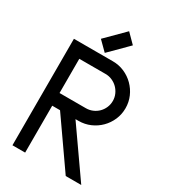

<svg xmlns="http://www.w3.org/2000/svg" viewBox="-220 -1016 983 1120"><g transform="rotate(30 271.5 -455.5)"><path d="M515.6 2.4H411.1L190.4 -313.5H137.7V2.4H52.2V-714.8H314.9Q356 -714.8 392.3 -699Q428.7 -683.1 456.3 -655.5Q483.9 -627.9 499.8 -591.6Q515.6 -555.2 515.6 -514.2Q515.6 -473.1 499.8 -436.5Q483.9 -399.9 456.5 -372.6Q429.2 -345.2 392.6 -329.3Q356 -313.5 314.9 -313.5H294.4ZM137.7 -629.4V-398.9H314.9Q338.9 -398.9 359.9 -408Q380.9 -417 396.5 -432.6Q412.1 -448.2 421.1 -469.2Q430.2 -490.2 430.2 -514.2Q430.2 -537.6 420.9 -558.6Q411.6 -579.6 396 -595.2Q380.4 -610.8 359.4 -620.1Q338.4 -629.4 314.9 -629.4ZM188.5 -793.5 309.1 -914.1 369.1 -853.5 249 -733.4Z"/></g></svg>

Font: Proletarsk
Style: Regular
Weight: 400
Designer: Peter Wiegel, original typeface by Carl Albert Fahrenwaldt 1901
Foundry: Peter Wiegel
Version: Version 1.000 2010 initial release